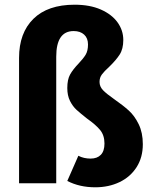

<svg xmlns="http://www.w3.org/2000/svg" viewBox="-20 -779 645 816"><path d="M504 -609Q504 -571 488.5 -547Q473 -523 444 -495Q423 -476 413 -462.5Q403 -449 403 -431Q403 -411 418 -395.5Q433 -380 466 -357Q502 -332 527 -309.5Q552 -287 569.5 -251Q587 -215 587 -166Q587 -110 560.5 -68.5Q534 -27 488 -5Q442 17 385 17Q318 17 266 -10L313 -117Q336 -105 365 -105Q393 -105 408.5 -121Q424 -137 424 -169Q424 -204 405.5 -226.5Q387 -249 350 -275Q322 -297 305.5 -312Q289 -327 277.5 -350Q266 -373 266 -405Q266 -441 278 -462.5Q290 -484 314 -509Q334 -530 344 -546.5Q354 -563 354 -590Q354 -617 337.5 -632Q321 -647 293 -647Q219 -647 219 -538V0H61V-533Q61 -639 122 -699Q183 -759 297 -759Q362 -759 408.5 -738.5Q455 -718 479.5 -684Q504 -650 504 -609Z"/></svg>

Font: Fira Sans BGR
Style: Bold
Weight: 700
Designer: bBox Type GmbH & Carrois Corporate GbR & Edenspiekermann AG
Foundry: bBox Type GmbH & Carrois Corporate GbR & Edenspiekermann AG
Version: Version 4.301